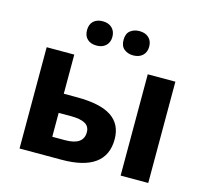

<svg xmlns="http://www.w3.org/2000/svg" viewBox="-101 -813 993 928"><g transform="rotate(15 395.0 -349.0)"><path d="M210.9 -311H277.3Q393.6 -311 449.5 -273.9Q505.4 -236.8 505.4 -161.6Q505.4 -81.1 449.5 -40.5Q393.6 0 282.7 0H72.8V-506.8H210.9ZM366.7 -159.7Q366.7 -189 343.3 -202.1Q319.8 -215.3 272.9 -215.3H210.9V-95.7H274.9Q366.7 -95.7 366.7 -159.7ZM716.8 0H578.6V-506.8H716.8ZM239.7 -637.2Q239.7 -666.5 256.8 -682.4Q273.9 -698.2 302.7 -698.2Q332.5 -698.2 349.6 -681.4Q366.7 -664.6 366.7 -637.2Q366.7 -609.9 349.6 -593.3Q332.5 -576.7 302.7 -576.7Q273.9 -576.7 256.8 -592.5Q239.7 -608.4 239.7 -637.2ZM422.4 -637.2Q422.4 -668.9 440.9 -683.6Q459.5 -698.2 486.3 -698.2Q516.1 -698.2 533.4 -681.9Q550.8 -665.5 550.8 -637.2Q550.8 -609.4 533.2 -593Q515.6 -576.7 486.3 -576.7Q459.5 -576.7 440.9 -591.6Q422.4 -606.4 422.4 -637.2Z"/></g></svg>

Font: Bpm'online Open Sans
Style: Bold
Weight: 700
Foundry: Ascender Corporation
Version: Version 1.10